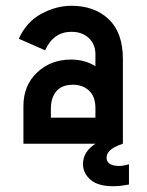

<svg xmlns="http://www.w3.org/2000/svg" viewBox="-20 -497 510 664"><path d="M349 54Q353 71 375.5 75.5Q398 80 426 71V141Q396 147 371 147Q319 147 293 124.5Q267 102 267 70Q267 28 310 0H61V-130Q61 -202 108.5 -246.5Q156 -291 225 -291Q274 -291 310 -268V-309Q310 -344 287 -365.5Q264 -387 227 -387Q165 -387 136 -323L45 -363Q71 -421 122.5 -449Q174 -477 227 -477Q307 -477 356 -430.5Q405 -384 405 -293V0Q372 11 359 24.5Q346 38 349 54ZM156 -122V-90H310V-122Q310 -164 287.5 -184Q265 -204 233 -204Q194 -204 175 -181.5Q156 -159 156 -122Z"/></svg>

Font: Gulax
Style: Regular
Weight: 400
Designer: Morgan Gilbert
Foundry: VTF
Version: Version 1.001;hotconv 1.0.109;makeotfexe 2.5.65596